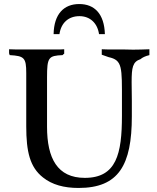

<svg xmlns="http://www.w3.org/2000/svg" viewBox="-20 -918 776 951"><path d="M470.5 -749C462.5 -804 425.5 -838 373.5 -838C319.5 -838 282.5 -805 274.5 -749H245.5C247.5 -849 296.5 -898 372.5 -898C448.5 -898 496.5 -849 499.5 -749ZM720 -674C693 -673 665 -672 639 -672C624 -672 610 -673 592 -673H539C520 -673 502 -673 484 -674V-647L518 -635C587 -620 584 -586 584 -417V-345C584 -156 557 -37 400 -37C264 -37 213 -134 213 -290V-534C213 -634 220 -642 290 -645C292 -647 294 -650 298 -652V-674C286 -673 274 -673 262 -673H156H84C64 -673 44 -673 25 -674V-654L28 -645C100 -641 110 -632 110 -556V-292C110 -167 128 -90 193 -39C238 -3 297 13 369 13C568 13 633 -100 633 -342V-418C633 -455 632 -486 632 -511C632 -584 637 -612 676 -625C685 -633 699 -640 720 -645Z"/></svg>

Font: Sibila
Style: Regular
Weight: 400
Designer: Stefan Peev
Foundry: Context Ltd
Version: Version 1.000